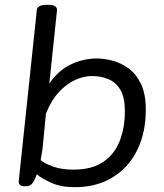

<svg xmlns="http://www.w3.org/2000/svg" viewBox="-20 -772 683 798"><path d="M290 6Q233 6 191.5 -13Q150 -32 133 -48Q127 -29 117 -13.5Q107 2 91 2H83Q68 2 62.5 -4Q57 -10 58 -20L133 -730Q135 -752 175 -752H179Q200 -752 208.5 -746.5Q217 -741 217 -730L185 -425Q224 -481 276 -505Q328 -529 383 -529Q412 -529 447 -520Q482 -511 514 -488Q546 -465 566 -423Q586 -381 586 -316Q586 -220 550 -147.5Q514 -75 447.5 -34.5Q381 6 290 6ZM285 -67Q362 -67 409 -99Q456 -131 477.5 -186Q499 -241 499 -310Q499 -367 480.5 -398.5Q462 -430 430.5 -443Q399 -456 362 -456Q329 -456 293 -440Q257 -424 225 -389.5Q193 -355 171 -300L157 -156Q155 -143 153 -130Q151 -117 149 -106Q163 -94 198.5 -80.5Q234 -67 285 -67Z"/></svg>

Font: Asap Semi Expanded Semi Expanded Regular
Style: Italic
Weight: 400
Width: 6
Italic angle: -6°
Designer: Pablo Cosgaya
Foundry: Omnibus-Type
Version: Version 3.001; ttfautohint (v1.8.4.7-5d5b)